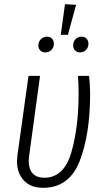

<svg xmlns="http://www.w3.org/2000/svg" viewBox="-20 -885 504 916"><path d="M410 -439Q410 -244 360 -116.5Q310 11 186 11Q126 11 93.5 -24.5Q61 -60 61 -116Q61 -125 63 -143L116 -523H171L119 -142Q117 -124 117 -117Q117 -78 136 -57.5Q155 -37 191 -37Q285 -37 320 -157Q355 -277 355 -438Q355 -484 352 -523H405Q410 -476 410 -439ZM290 -865 343 -862 304 -719H270ZM237 -677Q237 -659 225.5 -647Q214 -635 196 -635Q181 -635 172 -644.5Q163 -654 163 -668Q163 -686 175 -698Q187 -710 204 -710Q219 -710 228 -700.5Q237 -691 237 -677ZM402 -677Q402 -659 390.5 -647Q379 -635 362 -635Q347 -635 338 -644.5Q329 -654 329 -668Q329 -686 340.5 -698Q352 -710 369 -710Q384 -710 393 -700.5Q402 -691 402 -677Z"/></svg>

Font: Fira Sans Extra Condensed Light
Style: Italic
Weight: 300
Width: 3
Italic angle: -8°
Designer: Carrois Corporate & Edenspiekermann AG
Foundry: Carrois Corporate GbR & Edenspiekermann AG
Version: Version 4.203